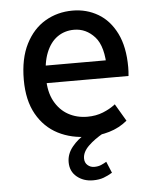

<svg xmlns="http://www.w3.org/2000/svg" viewBox="-52 -569 657 809"><g transform="rotate(-5 276.5 -165.0)"><path d="M55 -252Q55 -342 86 -403Q117 -464 169 -494.5Q221 -525 285 -525Q344 -525 392.5 -496.5Q441 -468 469.5 -410.5Q498 -353 498 -267Q498 -258 497.5 -248.5Q497 -239 496 -230H134V-304H426L408 -267Q408 -363 371.5 -403.5Q335 -444 284 -444Q244 -444 213.5 -422.5Q183 -401 166 -358.5Q149 -316 149 -252Q149 -193 170.5 -153.5Q192 -114 228 -94Q264 -74 309 -74Q345 -74 375 -86Q405 -98 428 -116L471 -43Q437 -15 394.5 -2.5Q352 10 306 10Q234 10 177.5 -19Q121 -48 88 -106.5Q55 -165 55 -252ZM213 110Q213 75 237 45.5Q261 16 291 0H371Q331 22 305 47.5Q279 73 279 100Q279 118 291 128.5Q303 139 319 139Q336 139 348.5 133.5Q361 128 371 122L391 170Q373 181 354 188Q335 195 309 195Q269 195 241 172Q213 149 213 110Z"/></g></svg>

Font: Radio Canada
Style: Regular
Weight: 400
Designer: Charles Daoud, Etienne Aubert Bonn, Alexandre Saumier Demers, Jacques Le Bailly
Foundry: Radio-Canada
Version: Version 2.104;gftools[0.9.28.dev5+ged2979d]